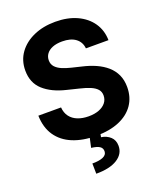

<svg xmlns="http://www.w3.org/2000/svg" viewBox="-171 -845 998 1184"><g transform="rotate(-20 327.5 -253.5)"><path d="M333 10.4Q244.9 10.4 179.7 -16.6Q114.6 -43.5 78.1 -96.7Q41.7 -149.9 39.6 -228.5H188.5Q191.2 -192.2 209.8 -167.7Q228.4 -143.2 259.7 -130.9Q291 -118.6 331.2 -118.6Q370.4 -118.6 399.4 -129.9Q428.4 -141.2 444.4 -161.5Q460.4 -181.7 460.4 -208.6Q460.4 -233 445.8 -249.5Q431.3 -265.9 403.8 -277.7Q376.3 -289.6 336.5 -298.8L257 -318.4Q165.1 -340.4 112.1 -388.4Q59 -436.4 59 -517.2Q59 -583.2 94.7 -632.7Q130.5 -682.1 192.7 -709.7Q255 -737.3 334.6 -737.3Q415.7 -737.3 476.1 -709.5Q536.5 -681.7 570.4 -632.4Q604.2 -583 605.3 -518.4H457.2Q453.2 -561.2 420.9 -585Q388.7 -608.8 333.4 -608.8Q296.1 -608.8 269.9 -598.3Q243.8 -587.8 230.2 -569.2Q216.6 -550.7 216.6 -527Q216.6 -501.3 232.2 -484Q247.8 -466.8 274 -455.8Q300.2 -444.8 331.4 -437.3L396.5 -421.5Q443.8 -410.7 483.7 -392.9Q523.6 -375 553.2 -349.2Q582.7 -323.3 598.9 -288.3Q615 -253.2 615 -207.8Q615 -141.3 581.5 -92.2Q547.9 -43.2 485 -16.4Q422 10.4 333 10.4ZM293.4 -2.9H363.3L357.4 28.3Q393.8 33.9 417.2 55.6Q440.7 77.2 441 114.6Q441.3 167.6 391.9 198.9Q342.5 230.2 252.9 229.9L251.8 162.5Q296.7 162.7 322.2 151.8Q347.7 140.8 348.2 118.2Q349.1 96.4 331.8 85Q314.6 73.6 277.5 69.3Z"/></g></svg>

Font: GitLab Sans
Style: Regular
Weight: 400
Designer: Rasmus Andersson
Foundry: Modifications by GitLab B.V., manufactured by rsms
Version: Version 4.000;git-c8fb6b7